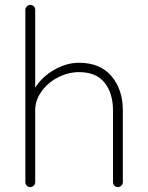

<svg xmlns="http://www.w3.org/2000/svg" viewBox="-20 -760 602 780"><path d="M479 -312V-20Q479 -12 473 -6Q467 0 459 0Q450 0 444.5 -6Q439 -12 439 -20V-312Q439 -381 405 -424Q371 -467 301 -467Q258 -467 216.5 -446Q175 -425 149 -389Q123 -353 123 -312V-20Q123 -12 117 -6Q111 0 103 0Q94 0 88.5 -6Q83 -12 83 -20V-720Q83 -728 89 -734Q95 -740 103 -740Q112 -740 117.5 -734Q123 -728 123 -720V-404Q151 -448 200.5 -476.5Q250 -505 301 -505Q387 -505 433 -450.5Q479 -396 479 -312Z"/></svg>

Font: Quicksand Light
Style: Regular
Weight: 300
Designer: Andrew Paglinawan
Foundry: Andrew Paglinawan
Version: Version 3.000